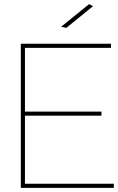

<svg xmlns="http://www.w3.org/2000/svg" viewBox="-20 -911 572 931"><path d="M81 -699V0H532V-20H101V-350H472V-370H101V-679H518V-699ZM412 -891 276 -781 302 -776 431 -881Z"/></svg>

Font: Argentum Sans Thin
Style: Regular
Weight: 250
Designer: Julieta Ulanovsky
Foundry: Julieta Ulanovsky
Version: Version 5.001;February 15, 2019;FontCreator 11.5.0.2425 64-b